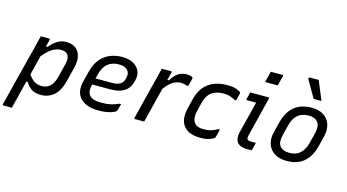

<svg xmlns="http://www.w3.org/2000/svg" viewBox="-124 -1227 3317 1837"><g transform="rotate(15 1534.5 -308.5)"><path d="M162 -532H244Q249 -532 251.5 -528.5Q254 -525 252 -521Q243 -487 234 -450H250Q282 -491 322.5 -517Q363 -543 413 -543Q472 -543 507.5 -515Q543 -487 554 -438.5Q565 -390 549 -327L516 -194Q490 -85 435.5 -37.5Q381 10 306 10Q248 10 212.5 -14Q177 -38 155 -77H140Q123 -8 105.5 61.5Q88 131 71 200H-12Q-23 200 -20 188Q19 33 58 -122Q97 -277 137 -431Q143 -457 149 -482Q155 -507 162 -532ZM382 -457Q342 -457 299.5 -431.5Q257 -406 208 -347Q196 -299 184 -250.5Q172 -202 160 -154Q190 -111 220.5 -92.5Q251 -74 292 -74Q340 -74 373.5 -103.5Q407 -133 424 -200L457 -332Q467 -371 463 -397Q459 -423 445 -437Q425 -457 382 -457Z M967 -543Q1035 -543 1079 -517.5Q1123 -492 1140.5 -450.5Q1158 -409 1144 -359L1140 -344Q1123 -277 1072 -245.5Q1021 -214 940 -214H756L755 -210Q736 -137 769 -102Q799 -68 882 -68Q938 -68 976 -76.5Q1014 -85 1057 -104H1072Q1068 -88 1063.5 -71.5Q1059 -55 1054 -38Q1053 -34 1049 -30Q1032 -13 985 -1Q938 11 875 11Q755 11 697 -50.5Q639 -112 666 -221L693 -326Q713 -405 754 -452.5Q795 -500 850 -521.5Q905 -543 967 -543ZM953 -466Q891 -466 846.5 -432Q802 -398 782 -319L772 -278H940Q987 -278 1016 -296Q1045 -314 1054 -354Q1069 -409 1038 -439Q1025 -452 1005 -459Q985 -466 953 -466Z M1328 0H1238Q1227 0 1230 -11Q1231 -17 1239 -48.5Q1247 -80 1259 -127.5Q1271 -175 1284.5 -229.5Q1298 -284 1311.5 -337.5Q1325 -391 1336 -433Q1344 -465 1350 -490.5Q1356 -516 1360 -532H1451Q1462 -532 1459 -521Q1456 -507 1450.5 -487.5Q1445 -468 1439 -443H1456Q1485 -493 1520.5 -517.5Q1556 -542 1605 -542Q1629 -542 1644.5 -537Q1660 -532 1664 -527Q1669 -522 1668 -517Q1662 -496 1657.5 -478Q1653 -460 1647 -438H1631Q1621 -442 1608 -445.5Q1595 -449 1574 -449Q1532 -449 1495.5 -427Q1459 -405 1415 -347Q1401 -292 1386 -231Q1371 -170 1356 -110.5Q1341 -51 1328 0Z M2009 -543Q2065 -543 2100 -530Q2135 -517 2142 -507Q2145 -501 2144 -497Q2139 -478 2135 -461Q2131 -444 2126 -424H2111Q2090 -436 2062 -446Q2034 -456 1992 -456Q1922 -456 1877 -423.5Q1832 -391 1812 -314L1792 -232Q1772 -154 1802 -113Q1828 -76 1895 -76Q1937 -76 1969.5 -86Q2002 -96 2033 -114H2048Q2044 -95 2038.5 -73Q2033 -51 2028 -33Q2027 -29 2022 -24Q2009 -14 1976 -1.5Q1943 11 1882 11Q1770 11 1720 -52.5Q1670 -116 1698 -231L1720 -322Q1749 -438 1823 -490.5Q1897 -543 2009 -543Z M2236 -532H2416Q2427 -532 2424 -521Q2400 -425 2376.5 -329.5Q2353 -234 2328 -136Q2319 -100 2330 -89Q2339 -80 2363 -80H2413Q2409 -63 2405 -45.5Q2401 -28 2396 -10Q2395 -3 2391 -1.5Q2387 0 2382 0H2348Q2296 0 2268.5 -18.5Q2241 -37 2234.5 -68Q2228 -99 2237 -137Q2257 -218 2277 -296Q2297 -374 2316 -452H2227Q2216 -452 2219 -463Q2224 -480 2228 -497.5Q2232 -515 2236 -532ZM2375 -774H2490Q2501 -774 2498 -763L2473 -665H2358Q2347 -665 2350 -676Z M2846 -543Q2916 -543 2962.5 -513Q3009 -483 3026.5 -430.5Q3044 -378 3028 -310L3003 -209Q2977 -102 2912.5 -45.5Q2848 11 2740 11Q2667 11 2619.5 -19.5Q2572 -50 2554 -103Q2536 -156 2553 -222L2578 -324Q2605 -432 2671 -487.5Q2737 -543 2846 -543ZM2834 -463Q2768 -463 2727 -427.5Q2686 -392 2669 -325L2642 -216Q2634 -185 2635.5 -153Q2637 -121 2659 -99Q2672 -86 2693.5 -78Q2715 -70 2747 -70Q2812 -70 2852 -106.5Q2892 -143 2909 -208L2937 -316Q2945 -348 2943 -380.5Q2941 -413 2919 -435Q2906 -448 2885.5 -455.5Q2865 -463 2834 -463ZM2838 -817Q2858 -770 2877.5 -722Q2897 -674 2916 -629H2849Q2837 -629 2834 -637Q2815 -670 2800 -695.5Q2785 -721 2771 -745.5Q2757 -770 2740 -800Q2737 -805 2739.5 -811Q2742 -817 2749 -817Z"/></g></svg>

Font: Recursive Sn Lnr St
Style: Italic
Weight: 400
Italic angle: -15°
Version: Version 1.079;hotconv 1.0.112;makeotfexe 2.5.65598; ttfautoh